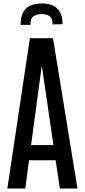

<svg xmlns="http://www.w3.org/2000/svg" viewBox="-20 -1078 485 1098"><path d="M22 0 150.9 -859.4H283.2L422.9 0H322.3L298.3 -161.6H146L124.5 0ZM157.7 -248.5H285.6L219.7 -698.2H218.3ZM98.1 -935.5V-941.9Q97.7 -996.6 126.5 -1026.9Q155.3 -1057.1 216.3 -1058.1Q275.4 -1059.1 306.2 -1030.3Q336.9 -1001.5 337.4 -946.8V-939.5L280.8 -938.5Q280.3 -976.6 260.7 -987.3Q241.2 -998 216.3 -997.6Q192.4 -997.1 173.1 -985.8Q153.8 -974.6 154.3 -936Z"/></svg>

Font: Antonio Medium
Style: Regular
Weight: 500
Designer: Vernon Adams
Foundry: Vernon Adams
Version: Version 1.002